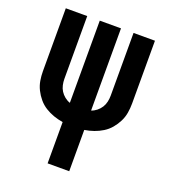

<svg xmlns="http://www.w3.org/2000/svg" viewBox="-136 -627 821 935"><g transform="rotate(20 275.0 -160.0)"><path d="M219 210V-4Q194 -8 171 -16Q148 -24 127 -37Q106 -50 90 -69Q74 -88 63 -110Q52 -132 48 -156Q44 -180 44 -205V-530H155V-205Q155 -189 158.5 -173Q162 -157 170.5 -143.5Q179 -130 192 -119.5Q205 -109 220 -104V-530H330V-104Q345 -109 358 -119.5Q371 -130 379.5 -143.5Q388 -157 391.5 -173Q395 -189 395 -205V-530H506V-205Q506 -180 502 -156Q498 -132 487 -110Q476 -88 460 -69Q444 -50 423 -37Q402 -24 379 -16Q356 -8 331 -4V210Z"/></g></svg>

Font: Lode
Style: Bold
Weight: 700
Monospace: yes
Designer: Belleve Invis
Foundry: Belleve Invis
Version: Version 29.2.0; ttfautohint (v1.8.3)